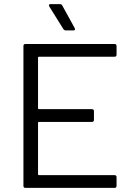

<svg xmlns="http://www.w3.org/2000/svg" viewBox="-20 -914 645 934"><path d="M547 -648Q547 -638 537 -638H169Q165 -638 165 -634V-387Q165 -383 169 -383H427Q437 -383 437 -373V-331Q437 -321 427 -321H169Q165 -321 165 -317V-66Q165 -62 169 -62H537Q547 -62 547 -52V-10Q547 0 537 0H104Q94 0 94 -10V-690Q94 -700 104 -700H537Q547 -700 547 -690ZM343 -778Q345 -774 345 -772Q345 -766 336 -766H300Q293 -766 288 -773L220 -882Q218 -886 218 -888Q218 -894 226 -894H271Q280 -894 283 -887Z"/></svg>

Font: LinhAnh
Style: Regular
Weight: 400
Designer: Jeremy Tribby
Foundry: Tribby Type
Version: Version 1.408